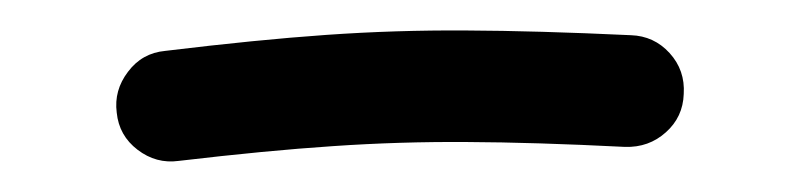

<svg xmlns="http://www.w3.org/2000/svg" viewBox="-20 -70 525 126"><path d="M56.6 3.9Q54.7 -10.7 64 -22.9Q73.2 -35.2 88.4 -36.6Q148.4 -43.9 194.1 -47.1Q239.7 -50.3 285.9 -50Q332 -49.8 394 -46.9Q409.2 -46.4 419.4 -35.2Q429.7 -23.9 428.7 -8.3Q428.2 6.8 417 16.8Q405.8 26.9 390.1 26.4Q330.6 23.4 286.4 23.2Q242.2 22.9 198.5 25.9Q154.8 28.8 97.2 35.6Q82.5 37.6 70.3 28.3Q58.1 19 56.6 3.9Z"/></svg>

Font: Mikhak Regular
Style: Regular
Weight: 400
Designer: Amin Abedi
Version: Version 3.3